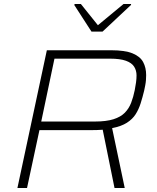

<svg xmlns="http://www.w3.org/2000/svg" viewBox="-20 -939 782 959"><path d="M67 0 214 -688H536Q604 -688 642 -672.5Q680 -657 695 -629Q710 -601 710 -564Q710 -552 709 -539Q708 -526 705.5 -513Q703 -500 700 -486Q692 -453 682.5 -423Q673 -393 657.5 -368.5Q642 -344 614 -326Q586 -308 540 -299L603 0H552L493 -291Q479 -290 464.5 -289.5Q450 -289 435 -289H177L115 0ZM186 -332H454Q511 -332 547 -343.5Q583 -355 603.5 -376Q624 -397 635 -425.5Q646 -454 653 -489Q657 -509 659.5 -527.5Q662 -546 662 -562Q662 -587 650 -606Q638 -625 609 -635.5Q580 -646 530 -646H252ZM437 -781 351 -914 353 -919H384L469 -813L597 -919H635L634 -914L492 -781Z"/></svg>

Font: Saira SemiExpanded ExtraLight
Style: Italic
Weight: 250
Width: 6
Italic angle: -12°
Designer: Hector Gatti with collaboration of the Omnibus-Type team
Foundry: Omnibus-Type
Version: Version 1.101